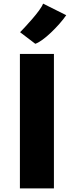

<svg xmlns="http://www.w3.org/2000/svg" viewBox="-20 -1041 408 1061"><path d="M90 0V-743H278V0ZM175 -799 91 -863Q98.5 -870.5 117 -890.2Q135.5 -910 157 -934.8Q178.5 -959.5 195.8 -983Q213 -1006.5 218 -1021L346 -957Q330.5 -934.5 308.2 -909.2Q286 -884 261.5 -860.8Q237 -837.5 214.2 -821Q191.5 -804.5 175 -799Z"/></svg>

Font: Merriweather Sans Black
Style: Regular
Weight: 900
Designer: Eben Sorkin
Foundry: Eben Sorkin
Version: Version 1.008; ttfautohint (v1.7.19-72a1) -l 8 -r 50 -G 200 